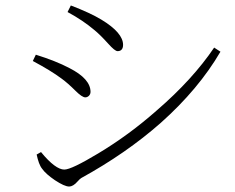

<svg xmlns="http://www.w3.org/2000/svg" viewBox="-20 -710 859 702"><path d="M233 -28C242 -28 253 -34 264 -47C269 -53 274 -57 277 -59C386 -119 483 -186 568 -261C660 -343 733 -430 786 -521L763 -536C711 -459 641 -382 554 -307C485 -246 414 -194 339 -149C274 -110 233 -90 215 -90C194 -90 165 -111 130 -154L114 -145C119 -122 125 -104 134 -93C143 -80 159 -66 181 -51C204 -36 221 -28 233 -28ZM292 -354C301 -354 311 -362 311 -374C311 -406 285 -435 234 -461C200 -479 159 -495 111 -510L100 -487C143 -464 178 -443 206 -422C221 -411 237 -397 255 -379C272 -362 284 -354 292 -354ZM410 -523C423 -523 430 -531 430 -546C430 -575 404 -606 351 -638C323 -655 286 -672 239 -690L227 -666C266 -645 298 -623 324 -601C339 -589 356 -572 375 -551C392 -532 403 -523 410 -523Z"/></svg>

Font: AllPunType ExtraLight
Style: Regular
Weight: 280
Version: 1.0